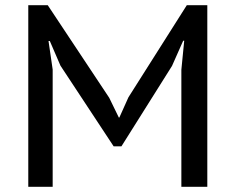

<svg xmlns="http://www.w3.org/2000/svg" viewBox="-20 -720 908 740"><path d="M679 -451 690 -563H686L643 -466L448 -156H418L213 -467L172 -562H167L183 -452V0H89V-700H164L401 -343L438 -267H440L475 -345L700 -700H779V0H679Z"/></svg>

Font: PT Sans Caption
Style: Regular
Weight: 400
Designer: A.Korolkova, O.Umpeleva, V.Yefimov
Foundry: ParaType Ltd
Version: Version 2.004W OFL